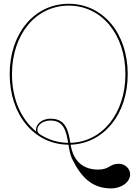

<svg xmlns="http://www.w3.org/2000/svg" viewBox="-20 -782 745 1041"><path d="M363 2.5C542.5 -3.5 672.5 -162.5 672.5 -380C672.5 -601.5 538 -761.5 352.5 -761.5C167 -761.5 32.5 -601.5 32.5 -380C32.5 -158.5 166.5 1.5 351 2.5C355.5 29.5 360.5 56.5 370.5 78.5C419.5 178.5 478.5 239.5 582.5 239.5C639.5 239.5 685.5 205 685.5 163C685.5 131.5 657.5 106 623.5 106C573 106 574.5 137.5 512 137.5C438 137.5 378.5 99 363 2.5ZM254 -128.5C327 -128.5 339 -69 349.5 -7.5C290 -8.5 236.5 -26 191 -57.5C184.5 -64 182.5 -71.5 182.5 -78C182.5 -106 214.5 -128.5 254 -128.5ZM176 -69C94.5 -135.5 45 -244 45 -380C45 -595.5 174 -751.5 352.5 -751.5C531 -751.5 660 -595.5 660 -380C660 -167.5 535.5 -12.5 361.5 -7.5C350.5 -72.5 338 -138.5 254 -138.5C210.5 -138.5 175 -111.5 175 -78C175 -75 175.5 -72 176 -69Z"/></svg>

Font: ZnikomitNo24
Style: Regular
Weight: 500
Designer: gluk
Foundry: gluk
Version: Version 0.55